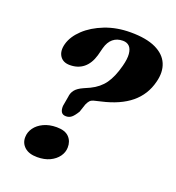

<svg xmlns="http://www.w3.org/2000/svg" viewBox="-137 -857 892 975"><g transform="rotate(20 309.5 -369.0)"><path d="M216.5 -330.5 207.5 -279Q206.5 -257.5 214 -246Q221.5 -234.5 239.5 -234.5Q256.5 -234.5 269 -244.8Q281.5 -255 297 -280.5L311.5 -324Q317 -337 324.8 -346Q332.5 -355 352 -359L381 -366Q479 -388 536.2 -435.2Q593.5 -482.5 612 -556.5Q627 -613 608.8 -656.2Q590.5 -699.5 539.2 -723.5Q488 -747.5 404 -747.5Q328 -747.5 265.5 -723Q203 -698.5 162 -659.8Q121 -621 109 -577.5Q98 -537 114.8 -511.2Q131.5 -485.5 168.5 -485.5Q212.5 -485.5 242.2 -509.5Q272 -533.5 286 -581L297 -623.5Q306.5 -658.5 327.8 -676.2Q349 -694 381 -694Q403 -694 416 -681Q429 -668 431.5 -641.2Q434 -614.5 423 -573.5Q406.5 -510.5 380 -473.2Q353.5 -436 307 -413.5L273.5 -398.5Q244.5 -385.5 231.5 -369.2Q218.5 -353 216.5 -330.5ZM172.5 10.5Q128 10.5 104.2 -11Q80.5 -32.5 81.5 -65Q82 -92 98.5 -115Q115 -138 145 -152.2Q175 -166.5 215.5 -166.5Q261 -166.5 282.2 -144.2Q303.5 -122 302.5 -88Q302 -62 285.8 -39.5Q269.5 -17 240.8 -3.2Q212 10.5 172.5 10.5Z"/></g></svg>

Font: Fraunces
Style: Bold Italic
Weight: 700
Italic angle: -16°
Version: Version 1.000;[b76b70a41]